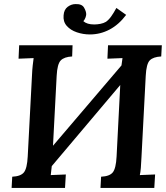

<svg xmlns="http://www.w3.org/2000/svg" viewBox="-20 -922 816 942"><path d="M37 0 40 -55Q82 -57 97.5 -76.5Q113 -96 116 -154L137 -553Q138 -578 140.5 -601Q143 -624 145 -637L71 -634L74 -700H336L334 -645Q295 -643 278 -625.5Q261 -608 258 -550L240 -207L576 -601Q579 -624 581 -637L507 -634L510 -700H774L771 -645Q732 -643 715 -626Q698 -609 695 -550L674 -149Q673 -122 671 -98.5Q669 -75 666 -63L741 -66L737 0H473L476 -55Q518 -57 533.5 -76.5Q549 -96 552 -154L570 -505L234 -107Q231 -78 229 -63L303 -66L299 0ZM421 -753Q388 -753 357 -763.5Q326 -774 307.5 -795Q289 -816 292 -847Q294 -875 312 -888.5Q330 -902 351 -902Q382 -903 392.5 -884.5Q403 -866 403 -852Q403 -846 399.5 -836Q396 -826 389 -818Q407 -802 442 -802Q457 -802 472.5 -805Q488 -808 500 -815Q514 -825 526 -842Q538 -859 551 -883L599 -849Q563 -801 517.5 -777Q472 -753 421 -753Z"/></svg>

Font: Lora SemiBold
Style: Italic
Weight: 600
Italic angle: -3°
Designer: Olga Karpushina, Alexei Vanyashin (Cyrillic)
Foundry: Cyreal
Version: Version 3.011; ttfautohint (v1.8.4.7-5d5b)